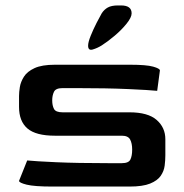

<svg xmlns="http://www.w3.org/2000/svg" viewBox="-20 -686 678 706"><path d="M173 0Q106 0 78 -7Q50 -14 50 -21L80 -96Q109 -93 186.5 -89.5Q264 -86 378 -86H428Q453 -86 459.5 -99.5Q466 -113 466 -136Q466 -159 458.5 -173Q451 -187 428 -187H182Q112 -187 81 -213.5Q50 -240 50 -293V-333Q50 -347 53 -366Q56 -385 68 -404Q80 -423 107 -435.5Q134 -448 182 -448H458Q518 -448 543 -441Q568 -434 568 -427L558 -352Q529 -355 451 -358.5Q373 -362 260 -362H210Q185 -362 178.5 -348.5Q172 -335 172 -317Q172 -298 178.5 -285.5Q185 -273 210 -273H456Q524 -273 556 -245Q588 -217 588 -174V-115Q588 -97 585.5 -77Q583 -57 571 -39.5Q559 -22 532 -11Q505 0 456 0ZM304 -518Q304 -531 313.5 -554.5Q323 -578 335 -601.5Q347 -625 354 -637Q363 -651 376.5 -658.5Q390 -666 414 -666H425Q464 -666 464 -637Q464 -622 445.5 -599Q427 -576 401.5 -554.5Q376 -533 354 -519Q338 -509 321 -504Q304 -499 304 -518Z"/></svg>

Font: Goldman
Style: Regular
Weight: 400
Designer: Jaikishan Patel
Version: Version 1.000; ttfautohint (v1.8.3)